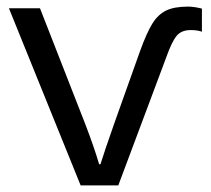

<svg xmlns="http://www.w3.org/2000/svg" viewBox="-20 -561 640 581"><path d="M7 -536H101L239 -183Q265 -115 280 -64H284Q295 -100 327 -191L404 -407Q424 -462 441 -489.5Q458 -517 482.5 -529Q507 -541 549 -541Q567 -541 591 -535V-465Q578 -470 557 -470Q529 -470 514.5 -452.5Q500 -435 484 -390L338 0H224Z"/></svg>

Font: Noto Sans Mono UI
Style: Regular
Weight: 400
Monospace: yes
Designer: Monotype Design team
Foundry: Monotype Imaging Inc.
Version: Version 1.000